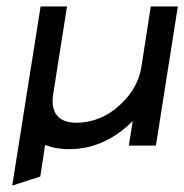

<svg xmlns="http://www.w3.org/2000/svg" viewBox="-20 -452 572 596"><path d="M18 124 105 96 120 -2C140 6 165 11 195 11C279 11 343 -28 392 -76L380 0H464L532 -432H448L419 -245C411 -192 380 -149 345 -120C315 -93 270 -71 217 -71C157 -71 137 -107 145 -159L188 -432H106Z"/></svg>

Font: Charger Pro
Style: BdExtObl
Weight: 700
Designer: Jasper
Foundry: Cannot Into Space Fonts
Version: Version 1.09